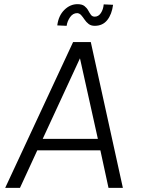

<svg xmlns="http://www.w3.org/2000/svg" viewBox="-20 -902 685 922"><path d="M5 0 331 -700H416L570 0H501L462 -180H159L76 0ZM364 -622 185 -235H450ZM435 -778Q417 -778 405.5 -787Q394 -796 386 -808Q378 -820 370 -829Q362 -838 351 -839Q330 -839 316.5 -819.5Q303 -800 300 -778L255 -780Q261 -827 289 -854.5Q317 -882 352 -882Q374 -882 385.5 -873Q397 -864 403.5 -852Q410 -840 416.5 -831Q423 -822 435 -822Q453 -822 464.5 -839.5Q476 -857 478 -881L523 -879Q517 -833 495 -805.5Q473 -778 435 -778Z"/></svg>

Font: Kulim Park Light
Style: Italic
Weight: 300
Italic angle: -8°
Designer: Noponies / Dale Sattler
Foundry: Noponies
Version: Version 1.000; ttfautohint (v1.8.3)